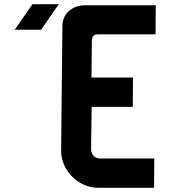

<svg xmlns="http://www.w3.org/2000/svg" viewBox="-20 -891 809 911"><path d="M712 -139 711 0H447Q387 0 338 -39Q289 -79 274 -139Q270 -154 270 -173L276 -762Q276 -811 305 -837Q337 -866 383 -866H719L718 -728H444Q418 -728 416 -702L414 -523H611L610 -384H415L412 -182Q412 -177 413 -173Q422 -139 456 -139ZM134 -871H259L175 -750H50Z"/></svg>

Font: Covid19
Style: Regular
Weight: 400
Designer: Peter Wiegel
Foundry: (c) CAT - Ing. Peter Wiegel.  for Rudolf Maass + Partner GmbH
Version: Version 001.000